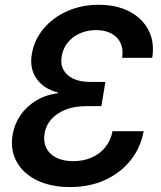

<svg xmlns="http://www.w3.org/2000/svg" viewBox="-20 -758 663 789"><path d="M267.6 10.7Q189.5 10.7 132.6 -16.8Q75.7 -44.4 48.6 -93Q21.5 -141.6 31.7 -203.6Q39.1 -247.6 63.7 -283.9Q88.4 -320.3 127.7 -344.2Q167 -368.2 217.8 -375L218.3 -377.9Q160.6 -392.1 130.6 -434.1Q100.6 -476.1 110.8 -536.1Q120.6 -593.8 158.4 -639.4Q196.3 -685.1 255.1 -711.7Q314 -738.3 386.2 -738.3Q459.5 -738.3 512.5 -710.4Q565.4 -682.6 590.6 -633.5Q615.7 -584.5 605.5 -520.5H481.9Q487.3 -555.7 475.3 -581.3Q463.4 -606.9 437.3 -620.6Q411.1 -634.3 374.5 -634.3Q338.4 -634.3 308.3 -620.8Q278.3 -607.4 258.5 -583.3Q238.8 -559.1 233.4 -525.9Q228 -494.1 241 -470.7Q253.9 -447.3 281.7 -434.3Q309.6 -421.4 349.6 -421.4H413.1L396.5 -321.8H333Q286.6 -321.8 250.2 -307.6Q213.9 -293.5 191.2 -268.3Q168.5 -243.2 163.1 -209.5Q157.7 -175.3 170.4 -149.7Q183.1 -124 211.7 -109.9Q240.2 -95.7 280.8 -95.7Q322.3 -95.7 356.2 -110.4Q390.1 -125 412.6 -152.8Q435.1 -180.7 442.4 -218.8H570.3Q558.6 -152.8 517.8 -100.8Q477.1 -48.8 413.1 -19Q349.1 10.7 267.6 10.7Z"/></svg>

Font: Inter 24pt SemiBold
Style: Italic
Weight: 600
Italic angle: -9.3988°
Designer: Rasmus Andersson
Foundry: rsms
Version: Version 4.001;git-66647c0bb